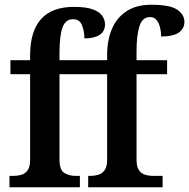

<svg xmlns="http://www.w3.org/2000/svg" viewBox="-20 -790 798 810"><path d="M20 0V-48H38Q54 -48 70 -52.5Q86 -57 96.5 -71.5Q107 -86 107 -116V-477H24V-536H107V-555Q107 -761 292 -761Q343 -761 371.5 -750.5Q400 -740 411.5 -723Q423 -706 423 -687Q423 -658 400.5 -643Q378 -628 336 -628Q336 -658 326 -683.5Q316 -709 287 -709Q257 -709 244 -675Q231 -641 231 -566V-536H432V-559Q432 -620 452 -667.5Q472 -715 513.5 -742.5Q555 -770 618 -770Q698 -770 728 -749Q758 -728 758 -698Q758 -669 734 -652.5Q710 -636 660 -636Q660 -654 655.5 -673Q651 -692 641 -705Q631 -718 613 -718Q580 -718 568 -678.5Q556 -639 556 -573V-536H685V-477H556V-116Q556 -86 566.5 -71.5Q577 -57 593 -52.5Q609 -48 625 -48H666V0H352V-48H363Q378 -48 394 -52.5Q410 -57 421 -71.5Q432 -86 432 -116V-477H231V-117Q231 -72 252 -60Q273 -48 298 -48H317V0Z"/></svg>

Font: Noto Serif SemiCondensed SemiBold
Style: Regular
Weight: 600
Width: 4
Designer: Monotype Design Team
Foundry: Monotype Imaging Inc.
Version: Version 2.013; ttfautohint (v1.8.4.7-5d5b)